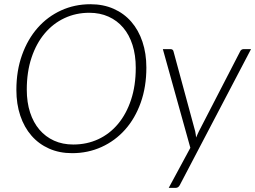

<svg xmlns="http://www.w3.org/2000/svg" viewBox="-20 -736 1238 932"><path d="M59.5 0ZM690.5 -408Q690.5 -314.5 663.2 -238Q636 -161.5 587.5 -107Q539 -52.5 473 -22.5Q407 7.5 330 7.5Q268 7.5 218 -14.8Q168 -37 132.8 -77.5Q97.5 -118 78.5 -174.5Q59.5 -231 59.5 -299.5Q59.5 -392.5 87 -469.2Q114.5 -546 162.8 -600.8Q211 -655.5 276.8 -685.5Q342.5 -715.5 419 -715.5Q481.5 -715.5 531.8 -693.2Q582 -671 617.2 -630.5Q652.5 -590 671.5 -533.2Q690.5 -476.5 690.5 -408ZM639 -407Q639 -468.5 623.2 -517.8Q607.5 -567 578 -601.8Q548.5 -636.5 506.8 -655.2Q465 -674 413.5 -674Q348.5 -674 293 -648Q237.5 -622 196.8 -573.5Q156 -525 133 -456Q110 -387 110 -301Q110 -239.5 126 -190.2Q142 -141 171.5 -106.5Q201 -72 242.5 -53.2Q284 -34.5 335.5 -34.5Q401.5 -34.5 457 -60.2Q512.5 -86 553 -134.5Q593.5 -183 616.2 -251.8Q639 -320.5 639 -407ZM853 162Q846 176 832.5 176H799L904 -18.5L770.5 -497.5H807.5Q814.5 -497.5 818 -494.2Q821.5 -491 822.5 -485.5L927.5 -98.5Q930.5 -83.5 932 -68.5Q935 -76 938.5 -83.5Q942 -91 945.5 -98.5L1146 -487Q1148.5 -492.5 1153 -495Q1157.5 -497.5 1162 -497.5H1198.5Z"/></svg>

Font: Lato Light
Style: Italic
Weight: 300
Italic angle: -7°
Designer: Lukasz Dziedzic
Foundry: tyPoland Lukasz Dziedzic
Version: Version 2.007; 2014-02-27